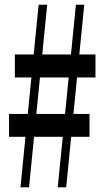

<svg xmlns="http://www.w3.org/2000/svg" viewBox="-20 -800 446 820"><path d="M67.4 0 145 -779.8H181.6L104 0ZM18.6 -313.5H362.3V-215.8H18.6ZM387.7 -469.2H43.5V-567.4H387.7ZM226.6 0 304.2 -779.8H339.8L262.7 0Z"/></svg>

Font: Scarab Serif
Style: Regular
Weight: 400
Designer: John Roberts
Foundry: Scarab
Version: 1.0